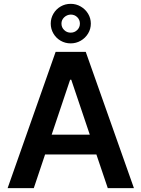

<svg xmlns="http://www.w3.org/2000/svg" viewBox="-20 -976 733 996"><path d="M19.5 0 268.6 -707H424.8L674.8 0H539.1L480 -174.8H213.9L155.3 0ZM445.8 -277.3 349.6 -562.5H343.8L248 -277.3ZM243.2 -853.5Q243.2 -881.3 257.1 -905Q271 -928.7 294.7 -942.4Q318.4 -956.1 346.7 -956.1Q375 -956.1 398.9 -942.1Q422.9 -928.2 437 -904.8Q451.2 -881.3 451.2 -853.5Q451.2 -825.7 437 -802.2Q422.9 -778.8 398.9 -764.9Q375 -751 346.7 -751Q318.4 -751 294.7 -764.6Q271 -778.3 257.1 -802Q243.2 -825.7 243.2 -853.5ZM394.5 -853.5Q394.5 -873 380.9 -886.7Q367.2 -900.4 346.7 -900.4Q326.7 -899.4 312.7 -886Q298.8 -872.6 298.8 -853.5Q298.8 -834 312.7 -820.3Q326.7 -806.6 346.7 -806.6Q366.7 -806.6 380.6 -820.3Q394.5 -834 394.5 -853.5Z"/></svg>

Font: Pretendard GOV SemiBold
Style: Regular
Weight: 600
Designer: Base glyphs from Inter by Rasmus Andersson; Hangeul glyphs from Noto Sans CJK(Source Han Sans) by Jang Soo-young and Kan
Foundry: Kil Hyung-jin
Version: Version 1.309